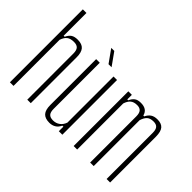

<svg xmlns="http://www.w3.org/2000/svg" viewBox="-135 -1142 1489 1489"><g transform="rotate(45 610.0 -397.0)"><path d="M62 0V-800H101.5V-550H112.5Q126.5 -579.5 146.2 -592.8Q166 -606 200.5 -606Q248.5 -606 269.8 -581Q291 -556 291 -503.5V0H252.5V-505.5Q252.5 -541.5 238.2 -557.2Q224 -573 192 -573Q154.5 -573 133.8 -556.8Q113 -540.5 101.5 -505.5V0Z M499.5 6Q452 6 430 -18.5Q408 -43 408 -97V-600H447.5V-94.5Q447.5 -58.5 461.5 -42.8Q475.5 -27 507 -27Q539.5 -27 563.5 -44.8Q587.5 -62.5 598.5 -94.5V-600H637V0H598.5V-50H587.5Q574.5 -21.5 551.8 -7.8Q529 6 499.5 6ZM503.5 -640 429 -744.5H462.5L537 -640Z M761 0V-600H799.5V-550H809.5Q822 -578 840.8 -592Q859.5 -606 893.5 -606Q928 -606 948.2 -592.2Q968.5 -578.5 976 -549.5H985.5Q998.5 -577.5 1019.8 -591.8Q1041 -606 1075 -606Q1119.5 -606 1140 -582.2Q1160.5 -558.5 1161 -503.5V0H1122.5V-505.5Q1122.5 -541.5 1108.8 -557.2Q1095 -573 1065.5 -573Q1028.5 -573 1010 -555.5Q991.5 -538 981 -503.5V0H942V-505.5Q942 -541.5 928 -557.2Q914 -573 885.5 -573Q849.5 -573 829.8 -556Q810 -539 799.5 -505.5V0Z"/></g></svg>

Font: Big Shoulders Thin
Style: Regular
Weight: 100
Version: Version 2.002